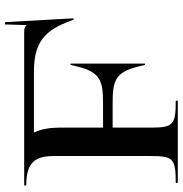

<svg xmlns="http://www.w3.org/2000/svg" viewBox="-2 -712 715 750"><g transform="rotate(-90 355.0 -337.5)"><path d="M5 -592C88.9 -592 120 -563.1 120 -485V-105C120 -17.7 109.5 -8 15 -8V0H336V-8C241.5 -8 231 -17.7 231 -105V-254.5H324.5C411.7 -254.5 447.5 -246.6 470 -153L476 -128H481V-419H476L470 -394C447.5 -300.4 411.7 -292 324.5 -292H231V-461C231 -495 226.6 -530.3 212 -561V-562H447.5C549.6 -562 603.1 -531.8 641 -437L653 -407H658L643 -675H634L631.6 -591H630.6C623.6 -598 620 -600 604 -600H5Z"/></g></svg>

Font: Prida01
Style: Bold
Weight: 700
Designer: gluk
Foundry: gluk
Version: Version 00.072